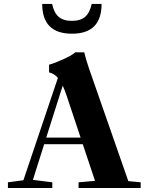

<svg xmlns="http://www.w3.org/2000/svg" viewBox="-20 -937 741 957"><path d="M338.9 -769Q190.4 -769 190.4 -917.5H239.7Q249 -873.5 272.2 -853.3Q295.4 -833 337.9 -833Q381.3 -833 404.5 -853.3Q427.7 -873.5 437 -917.5H486.3Q486.3 -769 338.9 -769ZM19.5 0V-28.3L96.7 -38.6L268.6 -548.8Q249.5 -570.8 224.6 -576.2V-614.7Q249 -620.6 295.4 -641.6Q341.8 -662.6 355 -676.3H399.9Q409.2 -637.7 423.3 -596.7L619.6 -34.2L681.2 -28.3V0H371.6V-28.3L453.6 -35.6L392.6 -218.3H200.2L144 -40.5L240.7 -28.3V0ZM311.5 -461.9Q302.7 -488.8 292.5 -509.8L210.4 -251H381.8Z"/></svg>

Font: Elstob
Style: Bold
Weight: 700
Designer: Peter S. Baker
Version: Version 1.015